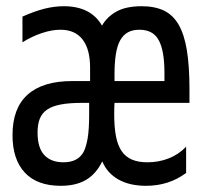

<svg xmlns="http://www.w3.org/2000/svg" viewBox="-20 -580 642 614"><path d="M174.3 14.2Q98.6 14.2 59.3 -28.1Q20 -70.3 20 -147.9Q20 -234.4 68.6 -277.6Q117.2 -320.8 210.9 -320.8H268.1V-363.8Q268.1 -422.9 243.9 -453.9Q219.7 -484.9 173.3 -484.9Q146 -484.9 114.3 -474.4Q82.5 -463.9 51.8 -444.8V-526.9Q89.8 -543.9 121.6 -552Q153.3 -560.1 184.1 -560.1Q270.5 -560.1 306.2 -498Q321.8 -525.9 352.3 -543Q382.8 -560.1 433.1 -560.1Q474.6 -560.1 503.7 -546.4Q532.7 -532.7 551 -501.5Q569.3 -470.2 577.6 -419.4Q585.9 -368.7 585.9 -294.9V-251H346.2Q345.7 -243.7 345.5 -234.9Q345.2 -226.1 345.2 -215.3Q345.2 -173.8 350.8 -144.5Q356.4 -115.2 369.1 -96.7Q381.8 -78.1 402.1 -69.6Q422.4 -61 451.2 -61Q487.8 -61 519.5 -73.5Q551.3 -85.9 575.2 -110.8V-26.9Q520 14.2 447.3 14.2Q394 14.2 358.2 -6.3Q322.3 -26.9 307.1 -64Q287.1 -23.4 254.9 -4.6Q222.7 14.2 174.3 14.2ZM505.9 -320.8V-346.2Q505.9 -382.8 501.2 -409.2Q496.6 -435.5 487.1 -452.4Q477.5 -469.2 462.2 -477.1Q446.8 -484.9 425.8 -484.9Q404.3 -484.9 389.4 -476.8Q374.5 -468.8 364.7 -451.7Q355 -434.6 350.6 -407.2Q346.2 -379.9 346.2 -341.8V-320.8ZM183.1 -61Q229 -61 247.1 -93.8Q255.4 -109.4 260.3 -137.7Q265.1 -166 265.1 -215.8V-251H241.2Q201.2 -251 174.1 -245.8Q147 -240.7 130.6 -229.5Q114.3 -218.3 107.2 -200.2Q100.1 -182.1 100.1 -156.2Q100.1 -107.4 121.6 -84.2Q143.1 -61 183.1 -61Z"/></svg>

Font: Hack
Style: Regular
Weight: 400
Monospace: yes
Designer: Christopher Simpkins
Foundry: Christopher Simpkins
Version: Version 2.019; ttfautohint (v1.4.1) -l 4 -r 80 -G 350 -x 0 -